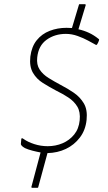

<svg xmlns="http://www.w3.org/2000/svg" viewBox="-20 -764 515 918"><path d="M174 -35Q157 -38 135.5 -43.5Q114 -49 99 -56Q90 -61 84.5 -66.5Q79 -72 80 -78Q81 -84 81 -89.5Q81 -95 82 -101Q82 -101 83 -102Q84 -103 86 -103Q88 -103 92 -100Q113 -85 144 -75Q175 -65 208 -65Q246 -65 279 -79Q312 -93 334.5 -120.5Q357 -148 361 -189Q365 -229 349.5 -254.5Q334 -280 306.5 -298Q279 -316 248 -331Q216 -348 185.5 -367Q155 -386 137.5 -416Q120 -446 125 -493Q131 -541 155.5 -571.5Q180 -602 217.5 -616.5Q255 -631 298 -631Q305 -631 311 -630.5Q317 -630 324 -630L357 -740Q357 -742 358 -743Q359 -744 360 -744H386Q388 -744 389 -743Q390 -742 390 -740L355 -624Q382 -618 405.5 -607Q429 -596 450 -579Q451 -578 452.5 -577Q454 -576 454 -575Q454 -571 449 -560Q444 -549 440 -549Q439 -549 437.5 -550Q436 -551 434 -552Q423 -558 401 -570Q379 -582 351 -592Q323 -602 295 -602Q242 -602 203 -574Q164 -546 158 -490Q154 -455 169.5 -431.5Q185 -408 212.5 -391Q240 -374 270 -358Q303 -341 333 -320.5Q363 -300 381 -269.5Q399 -239 394 -191Q389 -142 362 -106.5Q335 -71 295 -52Q255 -33 207 -32L163 130Q163 132 162 133Q161 134 159 134H133Q132 134 131 133Q130 132 130 130Z"/></svg>

Font: Glory Thin Thin
Style: Italic
Weight: 250
Italic angle: -12°
Version: Version 1.011